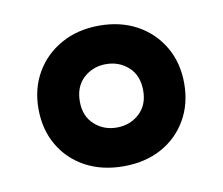

<svg xmlns="http://www.w3.org/2000/svg" viewBox="-49 -782 526 453"><g transform="rotate(-10 214.0 -555.5)"><path d="M213.9 -387.2Q162.6 -387.2 123 -408.4Q83.5 -429.7 61.3 -467.8Q39.1 -505.9 39.1 -555.2Q39.1 -604 61.3 -642.1Q83.5 -680.2 123 -702.1Q162.6 -724.1 213.9 -724.1Q265.6 -724.1 304.7 -702.4Q343.8 -680.7 366 -642.6Q388.2 -604.5 388.2 -555.2Q388.2 -505.9 366 -467.8Q343.8 -429.7 304.7 -408.4Q265.6 -387.2 213.9 -387.2ZM213.9 -480Q245.6 -480 267.8 -500.2Q290 -520.5 290 -555.2Q290 -591.3 267.8 -611.6Q245.6 -631.8 213.9 -631.8Q182.6 -631.8 160.4 -611.6Q138.2 -591.3 138.2 -555.2Q138.2 -520.5 160.4 -500.2Q182.6 -480 213.9 -480Z"/></g></svg>

Font: Wonky
Style: Regular
Weight: 400
Designer: Monotype Design Team
Foundry: Monotype Imaging Inc.
Version: Version 3.000